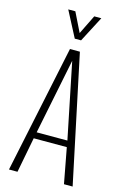

<svg xmlns="http://www.w3.org/2000/svg" viewBox="-151 -1109 771 1177"><g transform="rotate(15 234.0 -521.0)"><path d="M32 0 202 -810H265L436 0H381L339 -224H129L86 0ZM137 -264H332L234 -744ZM214 -879 129 -1042H174L234 -920L294 -1042H339L254 -879Z"/></g></svg>

Font: Oswald ExtraLight
Style: Regular
Weight: 250
Designer: Vernon Adams
Foundry: Vernon Adams
Version: Version 4.100; ttfautohint (v1.8.1.43-b0c9)